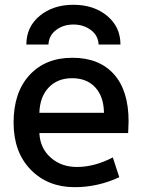

<svg xmlns="http://www.w3.org/2000/svg" viewBox="-20 -776 599 807"><path d="M145.5 -216.8Q148.4 -153.3 192.9 -113.8Q237.3 -74.2 303.7 -74.2Q377 -74.2 454.1 -114.3L481.4 -31.2Q391.6 10.7 293.9 10.7Q180.7 10.7 108.9 -63Q37.1 -136.7 37.1 -260.7Q37.1 -387.7 104 -460.4Q170.9 -533.2 284.2 -533.2Q396.5 -533.2 458.5 -464.4Q520.5 -395.5 520.5 -265.6Q520.5 -251 518.6 -216.8ZM145.5 -301.8H417Q416 -370.1 380.4 -408.7Q344.7 -447.3 283.2 -447.3Q221.7 -447.3 184.6 -408.2Q147.5 -369.1 145.5 -301.8ZM486.3 -588.9H394.5Q392.6 -627 361.8 -649.9Q331.1 -672.9 288.6 -672.9Q246.1 -672.9 215.8 -649.9Q185.5 -627 183.6 -588.9H90.8Q90.8 -663.1 147 -709.5Q203.1 -755.9 288.6 -755.9Q374 -755.9 430.2 -709.5Q486.3 -663.1 486.3 -588.9Z"/></svg>

Font: Gen Shin Gothic Medium
Style: Regular
Weight: 500
Designer: [Source Han Sans]
Ryoko NISHIZUKA  (kana & ideographs); Paul D. Hunt (Latin, Greek & Cyrillic); Wenlong ZHANG  (bopomofo
Version: Version 1.002.20150607